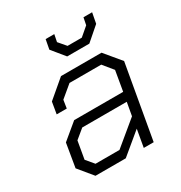

<svg xmlns="http://www.w3.org/2000/svg" viewBox="-163 -806 869 923"><g transform="rotate(-30 271.5 -344.5)"><path d="M36 -79 58 -210 146 -283H418L437 -394L392 -449H216L150 -394L143 -349H87L98 -414L197 -498H422L496 -409L424 0H369L386 -97L269 0H101ZM263 -50 396 -160 409 -233H162L111 -191L94 -93L130 -50ZM212 -636 222 -689H270L262 -649L297 -608H376L424 -649L432 -689H480L469 -631L393 -565H270Z"/></g></svg>

Font: Chakra Petch Light
Style: Italic
Weight: 300
Italic angle: -10°
Designer: Katatrad Aksorn Co.,Ltd.
Foundry: Cadson Demak Co.,Ltd.
Version: Version 1.000; ttfautohint (v1.6)